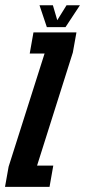

<svg xmlns="http://www.w3.org/2000/svg" viewBox="-64 -726 331 746"><path d="M-44.5 0 -30.5 -78.5 109 -517.5 110.5 -518H51.5L66 -600H233L219 -522L80 -82.5H79.5H143L128.5 0ZM118 -620.5 89.5 -705.5H141.5L158.5 -647.5L194.5 -705.5H246.5L190.5 -620.5Z"/></svg>

Font: Anybody UltraCondensed SemiBold
Style: Italic
Weight: 600
Width: 1
Italic angle: -10°
Designer: Tyler Finck
Foundry: Etcetera Type Company
Version: Version 1.010; ttfautohint (v1.8.3) -l 8 -r 50 -G 200 -x 14 